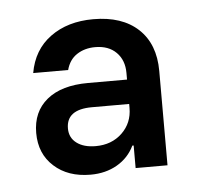

<svg xmlns="http://www.w3.org/2000/svg" viewBox="-34 -645 384 360"><g transform="rotate(-5 158.5 -465.0)"><path d="M123.3 -320Q80.8 -320 54.6 -343.8Q28.3 -367.5 28.3 -406.7Q28.3 -446.7 55.8 -469.2Q83.3 -491.7 133.3 -491.7H206.7V-504.2Q206.7 -528.3 192.1 -542.9Q177.5 -557.5 152.5 -557.5Q132.5 -557.5 117.9 -547.9Q103.3 -538.3 98.3 -519.2H32.5Q40 -562.5 72.5 -586.2Q105 -610 153.3 -610Q207.5 -610 237.9 -581.7Q268.3 -553.3 268.3 -502.5V-325H208.3V-367.5H205.8Q195 -345 173.3 -332.5Q151.7 -320 123.3 -320ZM137.5 -372.5Q167.5 -372.5 187.1 -391.2Q206.7 -410 206.7 -438.3V-445.8H136.7Q88.3 -445.8 88.3 -410Q88.3 -392.5 101.7 -382.5Q115 -372.5 137.5 -372.5Z"/></g></svg>

Font: Funnel Sans
Style: Regular
Weight: 400
Designer: NORD ID, Kristian Moeller
Foundry: Dicotype
Version: Version 1.000